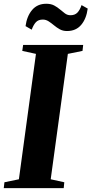

<svg xmlns="http://www.w3.org/2000/svg" viewBox="-36 -976 476 996"><path d="M-16.5 0 -13 -30.5 62 -46 150.5 -696.5 79.5 -712 84 -743H395.5L392 -712L316 -696.5L227 -46L297.5 -30.5L294.5 0ZM311.5 -815Q290.5 -815 274.2 -824Q258 -833 244 -844.8Q230 -856.5 216 -865.5Q202 -874.5 186 -874.5Q163 -874.5 150.2 -860.8Q137.5 -847 128.5 -822L96.5 -840.5Q103.5 -892.5 130.8 -924.5Q158 -956.5 204 -956.5Q228.5 -956.5 245.2 -947.5Q262 -938.5 275.2 -927Q288.5 -915.5 301.2 -906.2Q314 -897 329.5 -897Q352.5 -897 365.5 -910.5Q378.5 -924 387 -949.5L419 -931.5Q412 -878.5 385 -846.8Q358 -815 311.5 -815Z"/></svg>

Font: Merriweather 96pt ExtraBold
Style: Italic
Weight: 800
Italic angle: -7.8°
Version: Version 2.101